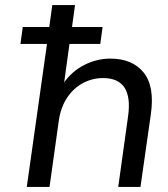

<svg xmlns="http://www.w3.org/2000/svg" viewBox="-20 -740 666 760"><path d="M448 0 487 -280Q508 -431 388 -431Q346 -431 309 -411.5Q272 -392 246.5 -354.5Q221 -317 213 -264L176 0H86L166 -566H61L70 -633H175L187 -720H277L265 -633H386L377 -566H255L234 -414Q265 -458 314 -483Q363 -508 417 -508Q504 -508 548.5 -453Q593 -398 577 -287L536 0Z"/></svg>

Font: Host Grotesk
Style: Italic
Weight: 400
Italic angle: -8°
Designer: Doğukan Karapınar based on Poppins by Indian Type Foundry, Jonny Pinhorn
Foundry: Element Type
Version: Version 1.001; ttfautohint (v1.8.4.7-5d5b)